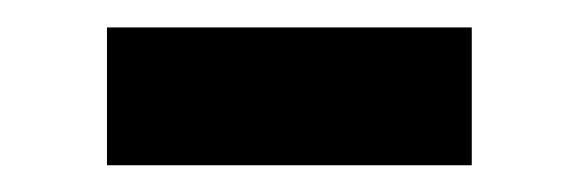

<svg xmlns="http://www.w3.org/2000/svg" viewBox="-20 -305 422 140"><path d="M58 -285H324V-184.5H58Z"/></svg>

Font: Newsreader
Style: Bold
Weight: 700
Designer: Hugues Gentile
Foundry: Production Type
Version: Version 1.003